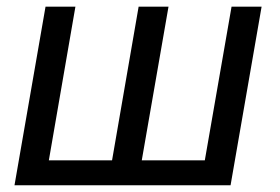

<svg xmlns="http://www.w3.org/2000/svg" viewBox="-20 -548 829 568"><path d="M114.7 -528.3 22.9 0H662.1L753.9 -528.3H665L585.9 -73.7H399.4L478.5 -528.3H390.1L311.5 -73.7H124.5L203.1 -528.3Z"/></svg>

Font: Roboto
Style: Italic
Weight: 400
Italic angle: -12°
Designer: Google
Version: Version 2.137; 2017